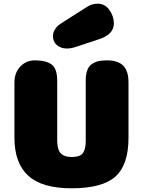

<svg xmlns="http://www.w3.org/2000/svg" viewBox="-20 -1011 777 1037"><path d="M674 -565V-267Q674 -121 603.5 -57.5Q533 6 366 6Q207 6 132.5 -62Q58 -130 58 -267V-565Q58 -618 89.5 -651.5Q121 -685 169 -685Q228 -685 258.5 -663Q289 -641 289 -574V-248Q290 -201 309 -182Q328 -163 366 -163Q413 -163 428 -184.5Q443 -206 443 -248V-575Q443 -609 451.5 -632Q460 -655 477.5 -666Q495 -677 513.5 -681Q532 -685 558 -685Q616 -685 645 -657Q674 -629 674 -565ZM455 -977Q479 -991 508 -991Q547 -991 571 -957Q595 -923 595 -885Q595 -829 526 -803L391 -758Q364 -749 341 -749Q319 -749 301.5 -758Q284 -767 275 -782Q266 -797 266 -815Q266 -834 275.5 -850Q285 -866 294.5 -873.5Q304 -881 323 -893Q327 -896 329 -897Z"/></svg>

Font: Coiny
Style: Regular
Weight: 400
Version: Version 001.001